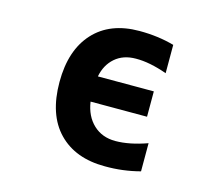

<svg xmlns="http://www.w3.org/2000/svg" viewBox="-105 -883 1210 1036"><g transform="rotate(15 500.0 -365.0)"><path d="M755.9 -169.9V-12.7Q660.2 12.7 559.6 11.7Q394.5 11.7 300.3 -85.4Q206.1 -182.6 206.1 -365.2Q206.1 -543 297.4 -642.6Q388.7 -742.2 552.7 -742.2Q657.2 -742.2 747.1 -716.8V-558.6Q648.4 -593.8 572.3 -592.8Q502 -592.8 456.5 -553.2Q411.1 -513.7 398.4 -447.3H710.9V-305.7H395.5Q407.2 -226.6 456.1 -180.7Q504.9 -134.8 579.1 -134.8Q657.2 -134.8 755.9 -169.9Z"/></g></svg>

Font: Gen Shin Gothic Monospace Heavy
Style: Bold
Weight: 800
Designer: [Source Han Sans]
Ryoko NISHIZUKA  (kana & ideographs); Paul D. Hunt (Latin, Greek & Cyrillic); Wenlong ZHANG  (bopomofo
Version: Version 1.002.20150607